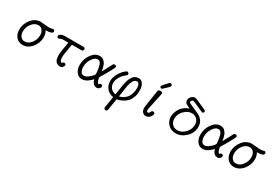

<svg xmlns="http://www.w3.org/2000/svg" viewBox="44 -1638 4125 2892"><g transform="rotate(30 2106.5 -192.0)"><path d="M70.8 -174.8Q70.8 -273.9 135.5 -354.5Q200.2 -435.1 294.9 -435.1Q319.8 -435.1 366.5 -429.4Q413.1 -423.8 437 -423.8Q465.8 -423.8 487.3 -429.4Q508.8 -435.1 513.2 -435.1Q522.9 -435.1 531 -427Q539.1 -418.9 539.1 -407.2Q539.1 -363.3 433.1 -362.8H419.9Q448.7 -314.9 449.2 -253.9Q449.2 -155.8 383.5 -75.9Q317.9 3.9 227.1 3.9Q157.2 3.9 114 -46.4Q70.8 -96.7 70.8 -174.8ZM131.8 -178.2Q131.8 -129.4 156.5 -93.3Q181.2 -57.1 229 -57.1Q293 -57.1 340.1 -118.7Q387.2 -180.2 387.2 -252Q387.2 -301.8 362.5 -337.9Q337.9 -374 290 -374Q226.1 -374 179 -312.7Q131.8 -251.5 131.8 -178.2Z M621.1 -380.9Q621.1 -400.9 649.9 -416Q678.7 -431.2 718.8 -431.2H1038.1Q1068.8 -431.2 1068.8 -404.8Q1068.8 -370.6 1039.1 -371.1H872.1Q868.2 -345.2 859.1 -293.2Q850.1 -241.2 844 -201.2Q837.9 -161.1 837.9 -134.8Q837.9 -60.5 879.9 -57.1Q885.7 -78.1 909.7 -78.1Q922.9 -78.1 931.4 -71Q939.9 -64 939.9 -51.8Q939.9 -32.7 921.9 -14.4Q903.8 3.9 876 3.9Q835.9 3.9 806.4 -26.6Q776.9 -57.1 776.9 -137.2Q776.9 -165 782.5 -204.1Q788.1 -243.2 796.9 -294.2Q805.7 -345.2 810.1 -371.1H718.8Q695.8 -371.1 676.8 -361.1Q657.7 -351.1 649.9 -351.1Q637.7 -351.1 629.4 -359.4Q621.1 -367.7 621.1 -380.9Z M1125 -168.9Q1125 -272 1184.8 -353.5Q1244.6 -435.1 1321.8 -435.1Q1346.7 -435.1 1366.7 -427.5Q1386.7 -419.9 1400.9 -404.1Q1415 -388.2 1424.3 -374.5Q1433.6 -360.8 1440.7 -337.4Q1447.8 -314 1450.7 -302.5Q1453.6 -291 1457.3 -269Q1460.9 -247.1 1460.9 -246.1Q1479 -276.9 1493.9 -305.4Q1508.8 -334 1518.3 -351.6Q1527.8 -369.1 1535.4 -384.5Q1543 -399.9 1547.4 -408Q1551.8 -416 1555.7 -422.6Q1559.6 -429.2 1563.7 -431.2Q1567.9 -433.1 1571.8 -434.1Q1575.7 -435.1 1583 -435.1Q1599.1 -435.1 1606 -427Q1612.8 -418.9 1612.8 -410.2Q1612.8 -397 1564.7 -309.6Q1516.6 -222.2 1479 -163.1Q1473.1 -154.3 1474.6 -140.1Q1489.7 -62 1519 -55.2Q1525.9 -76.2 1548.8 -76.2Q1562 -76.2 1570.3 -69.1Q1578.6 -62 1578.6 -49.8Q1578.6 -30.8 1560.8 -13.4Q1543 3.9 1517.6 3.9Q1448.7 3.9 1422.9 -88.9Q1364.7 -27.8 1319.8 -8.8Q1289.1 4.4 1257.8 3.9Q1198.7 3.9 1161.9 -45.4Q1125 -94.7 1125 -168.9ZM1186 -168.9Q1186 -120.1 1205.3 -88.1Q1224.6 -56.2 1260.7 -56.2Q1291.5 -56.2 1327.6 -82.5Q1363.8 -108.9 1385.3 -135Q1406.7 -161.1 1406.7 -167Q1406.7 -193.8 1397.7 -254.9Q1388.7 -315.9 1370.6 -346.2Q1352.5 -375 1319.8 -375Q1271 -375 1228.5 -311Q1186 -247.1 1186 -168.9Z M1644.5 -183.1Q1644.5 -250 1680.2 -314.9Q1715.8 -379.9 1768.6 -422.9Q1788.6 -439 1799.8 -439Q1812 -439 1820.8 -429.4Q1829.6 -419.9 1829.6 -409.2Q1829.6 -392.1 1807.6 -377Q1758.8 -340.8 1728.3 -288.3Q1697.8 -235.8 1697.8 -184.1Q1697.8 -136.2 1726.8 -99.1Q1755.9 -62 1813.5 -50.8Q1818.4 -75.7 1824.5 -120.4Q1830.6 -165 1835.7 -196Q1840.8 -227.1 1849.4 -267.6Q1857.9 -308.1 1869.9 -335.4Q1881.8 -362.8 1899.2 -388.4Q1916.5 -414.1 1942.1 -426.5Q1967.8 -439 2000.5 -439Q2037.6 -439 2062.3 -410.9Q2086.9 -382.8 2094.7 -348.9Q2102.5 -314.9 2102.5 -277.8Q2102.5 -213.9 2082.5 -162.8Q2062.5 -111.8 2034.7 -83Q2006.8 -54.2 1971.2 -34.2Q1935.5 -14.2 1911.1 -6.6Q1886.7 1 1866.7 2.9L1833.5 199.2Q1829.6 230 1801.8 230Q1790.5 230 1781.7 221.9Q1772.9 213.9 1772.9 201.2Q1772.9 193.4 1804.7 2Q1726.6 -11.2 1685.5 -64.2Q1644.5 -117.2 1644.5 -183.1ZM1875.5 -51.8Q1891.6 -54.7 1909.2 -61.3Q1926.8 -67.9 1953.1 -85.4Q1979.5 -103 1999.5 -127.4Q2019.5 -151.9 2034.2 -196Q2048.8 -240.2 2048.8 -294.9Q2048.8 -334 2035.9 -358.9Q2022.9 -383.8 2001.7 -383.8Q1980.5 -383.8 1964.6 -373.3Q1948.7 -362.8 1937.7 -342.3Q1926.8 -321.8 1918.2 -298.8Q1909.7 -275.9 1903.8 -241.9Q1897.9 -208 1893.8 -180.4Q1889.6 -152.8 1884.5 -114.3Q1879.4 -75.7 1875.5 -51.8Z M2289.6 -94.2Q2289.6 -111.3 2293.5 -137.2L2335.4 -404.8Q2337.4 -413.6 2338.6 -418.2Q2339.8 -422.9 2347.2 -429Q2354.5 -435.1 2367.7 -435.1H2383.8Q2413.6 -435.1 2413.6 -409.2Q2413.6 -403.3 2412.6 -398.9L2353.5 -121.1Q2349.6 -103 2349.6 -91.8Q2349.6 -57.6 2371.6 -58.1Q2391.6 -58.1 2402.8 -82Q2403.8 -84 2406.2 -91.1Q2408.7 -98.1 2410.6 -101.6Q2412.6 -105 2419.2 -108.9Q2425.8 -112.8 2434.6 -112.8H2435.5Q2451.7 -112.8 2459.2 -105Q2466.8 -97.2 2466.8 -86.9Q2466.8 -60.1 2439.2 -28.1Q2411.6 3.9 2369.6 3.9Q2333.5 3.9 2311.5 -23.2Q2289.6 -50.3 2289.6 -94.2ZM2391.6 -563Q2423.8 -600.1 2432.1 -606.9Q2440.4 -613.8 2451.7 -613.8Q2463.9 -613.8 2472.2 -605Q2480.5 -596.2 2480.5 -584Q2480.5 -570.8 2455.6 -545.9Q2447.8 -538.1 2422.9 -516.1Q2402.8 -496.1 2389.6 -483.9Q2378.4 -472.7 2367.7 -473.1Q2357.9 -473.1 2350.3 -480Q2342.8 -486.8 2342.8 -496.8Q2342.8 -506.8 2356.7 -522.9Q2370.6 -539.1 2391.6 -563Z M2703.6 -182.1Q2703.6 -211.9 2713.1 -243.9Q2722.7 -275.9 2742.2 -311.5Q2761.7 -347.2 2800 -377.7Q2838.4 -408.2 2889.6 -424.8Q2882.8 -427.7 2864.3 -436.3Q2845.7 -444.8 2839.1 -448Q2832.5 -451.2 2820.1 -459Q2807.6 -466.8 2803.5 -473.4Q2799.3 -480 2794.9 -491Q2790.5 -502 2790.5 -515.1Q2790.5 -552.2 2818.1 -580.1Q2845.7 -607.9 2880.4 -607.9H2885.7Q2897.9 -607.9 2985.4 -567.9Q3041.5 -542 3082.5 -523.9Q3083.5 -523.9 3085.9 -522.5Q3088.4 -521 3089.8 -520.5Q3091.3 -520 3094 -518.6Q3096.7 -517.1 3097.7 -516.1Q3098.6 -515.1 3100.6 -513.2Q3102.5 -511.2 3104 -509.5Q3105.5 -507.8 3106.4 -505.9Q3107.4 -503.9 3107.9 -501.5Q3108.4 -499 3108.4 -496.1Q3108.4 -486.3 3101.1 -477.8Q3093.8 -469.2 3082.5 -469.2Q3073.7 -469.2 2981.7 -511.7Q2889.6 -554.2 2879.4 -554.2Q2865.2 -554.2 2855 -542Q2844.7 -529.8 2844.7 -517.1V-512.2Q2846.7 -504.4 2865 -495.1Q2883.3 -485.8 3025.4 -421.9Q3141.6 -370.1 3141.6 -248Q3141.6 -147 3064 -71.5Q2986.3 3.9 2889.6 3.9Q2807.6 3.9 2755.6 -50Q2703.6 -104 2703.6 -182.1ZM2764.6 -180.2Q2764.6 -124 2798.1 -86.4Q2831.5 -48.8 2888.7 -48.8Q2964.8 -48.8 3022.7 -111.8Q3080.6 -174.8 3080.6 -251Q3080.6 -308.1 3046.1 -345Q3011.7 -381.8 2956.5 -381.8H2955.6Q2883.8 -380.9 2824.2 -320.1Q2764.6 -259.3 2764.6 -180.2Z M3224.6 -168.9Q3224.6 -272 3284.4 -353.5Q3344.2 -435.1 3421.4 -435.1Q3446.3 -435.1 3466.3 -427.5Q3486.3 -419.9 3500.5 -404.1Q3514.6 -388.2 3523.9 -374.5Q3533.2 -360.8 3540.3 -337.4Q3547.4 -314 3550.3 -302.5Q3553.2 -291 3556.9 -269Q3560.5 -247.1 3560.5 -246.1Q3578.6 -276.9 3593.5 -305.4Q3608.4 -334 3617.9 -351.6Q3627.4 -369.1 3635 -384.5Q3642.6 -399.9 3647 -408Q3651.4 -416 3655.3 -422.6Q3659.2 -429.2 3663.3 -431.2Q3667.5 -433.1 3671.4 -434.1Q3675.3 -435.1 3682.6 -435.1Q3698.7 -435.1 3705.6 -427Q3712.4 -418.9 3712.4 -410.2Q3712.4 -397 3664.3 -309.6Q3616.2 -222.2 3578.6 -163.1Q3572.8 -154.3 3574.2 -140.1Q3589.4 -62 3618.7 -55.2Q3625.5 -76.2 3648.4 -76.2Q3661.6 -76.2 3669.9 -69.1Q3678.2 -62 3678.2 -49.8Q3678.2 -30.8 3660.4 -13.4Q3642.6 3.9 3617.2 3.9Q3548.3 3.9 3522.5 -88.9Q3464.4 -27.8 3419.4 -8.8Q3388.7 4.4 3357.4 3.9Q3298.3 3.9 3261.5 -45.4Q3224.6 -94.7 3224.6 -168.9ZM3285.6 -168.9Q3285.6 -120.1 3304.9 -88.1Q3324.2 -56.2 3360.4 -56.2Q3391.1 -56.2 3427.2 -82.5Q3463.4 -108.9 3484.9 -135Q3506.3 -161.1 3506.3 -167Q3506.3 -193.8 3497.3 -254.9Q3488.3 -315.9 3470.2 -346.2Q3452.1 -375 3419.4 -375Q3370.6 -375 3328.1 -311Q3285.6 -247.1 3285.6 -168.9Z M3745.1 -174.8Q3745.1 -273.9 3809.8 -354.5Q3874.5 -435.1 3969.2 -435.1Q3994.1 -435.1 4040.8 -429.4Q4087.4 -423.8 4111.3 -423.8Q4140.1 -423.8 4161.6 -429.4Q4183.1 -435.1 4187.5 -435.1Q4197.3 -435.1 4205.3 -427Q4213.4 -418.9 4213.4 -407.2Q4213.4 -363.3 4107.4 -362.8H4094.2Q4123 -314.9 4123.5 -253.9Q4123.5 -155.8 4057.9 -75.9Q3992.2 3.9 3901.4 3.9Q3831.5 3.9 3788.3 -46.4Q3745.1 -96.7 3745.1 -174.8ZM3806.2 -178.2Q3806.2 -129.4 3830.8 -93.3Q3855.5 -57.1 3903.3 -57.1Q3967.3 -57.1 4014.4 -118.7Q4061.5 -180.2 4061.5 -252Q4061.5 -301.8 4036.9 -337.9Q4012.2 -374 3964.4 -374Q3900.4 -374 3853.3 -312.7Q3806.2 -251.5 3806.2 -178.2Z"/></g></svg>

Font: CMU Typewriter Text
Style: LightOblique
Weight: 200
Italic angle: -9.46001°
Version: Version 0.7.0